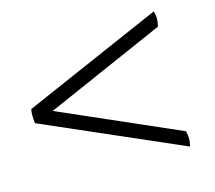

<svg xmlns="http://www.w3.org/2000/svg" viewBox="-87 -800 883 787"><g transform="rotate(-15 355.0 -406.0)"><path d="M121.1 -405.8 627 -184.1Q631.8 -165.5 631.8 -152.8Q631.8 -137.7 627 -119.1L38.1 -376Q32.7 -411.6 38.1 -436L627 -692.9Q631.8 -674.3 631.8 -662.1Q631.8 -646.5 627 -627.9Z"/></g></svg>

Font: Adamina
Style: Regular
Weight: 400
Designer: Cyreal (www.cyreal.org)
Foundry: Cyreal (www.cyreal.org)
Version: Version 1.010